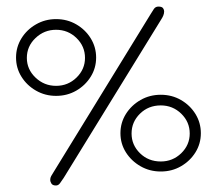

<svg xmlns="http://www.w3.org/2000/svg" viewBox="-20 -569 659 590"><path d="M151.9 1Q141.6 1 137.9 -5.1Q134.3 -11.2 134.3 -15.6Q134.3 -22.9 137.2 -27.8Q140.1 -32.7 144 -39.1L442.4 -524.9Q447.8 -534.2 452.9 -541.5Q458 -548.8 466.8 -548.8Q477.5 -548.8 481 -543.9Q484.4 -539.1 484.4 -534.2Q484.4 -527.3 481.7 -521Q479 -514.6 475.1 -508.8L175.8 -22.5Q169.4 -12.7 164.3 -5.9Q159.2 1 151.9 1ZM152.3 -274.4Q118.7 -274.4 90.6 -290.5Q62.5 -306.6 45.9 -333.3Q29.3 -359.9 29.3 -392.1Q29.3 -424.3 45.9 -451.2Q62.5 -478 90.6 -494.1Q118.7 -510.3 152.3 -510.3Q186.5 -510.3 214.4 -494.1Q242.2 -478 258.8 -451.2Q275.4 -424.3 275.4 -392.1Q275.4 -359.9 258.8 -333.3Q242.2 -306.6 214.4 -290.5Q186.5 -274.4 152.3 -274.4ZM152.3 -305.2Q189 -305.2 215.1 -330.6Q241.2 -356 241.2 -391.1Q241.2 -426.8 215.1 -452.1Q189 -477.5 152.3 -477.5Q115.7 -477.5 89.1 -452.1Q62.5 -426.8 62.5 -391.1Q62.5 -356 89.1 -330.6Q115.7 -305.2 152.3 -305.2ZM474.1 -42Q439.9 -42 411.9 -58.1Q383.8 -74.2 366.9 -100.8Q350.1 -127.4 350.1 -159.7Q350.1 -191.9 366.9 -218.8Q383.8 -245.6 411.9 -261.7Q439.9 -277.8 474.1 -277.8Q508.3 -277.8 536.1 -261.7Q564 -245.6 580.6 -218.8Q597.2 -191.9 597.2 -159.7Q597.2 -127.4 580.6 -100.8Q564 -74.2 536.1 -58.1Q508.3 -42 474.1 -42ZM474.1 -72.8Q510.7 -72.8 536.9 -98.1Q563 -123.5 563 -158.7Q563 -194.3 536.9 -219.7Q510.7 -245.1 474.1 -245.1Q436 -245.1 410.2 -219.7Q384.3 -194.3 384.3 -158.7Q384.3 -123.5 410.2 -98.1Q436 -72.8 474.1 -72.8Z"/></svg>

Font: Gruppo
Style: Regular
Weight: 400
Designer: Vernon Adams
Foundry: Vernon Adams
Version: Version 1.001; ttfautohint (v1.8.4.7-5d5b);gftools[0.9.28]